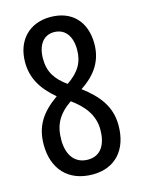

<svg xmlns="http://www.w3.org/2000/svg" viewBox="-112 -789 636 864"><g transform="rotate(-15 205.5 -357.0)"><path d="M212 10C316 10 380 -60 380 -174C380 -264 331 -321 261 -374C333 -421 370 -479 370 -557C370 -659 310 -724 209 -724C111 -724 47 -658 47 -556C47 -485 79 -427 145 -372C67 -317 32 -260 32 -176C32 -64 97 10 212 10ZM207 -413C154 -451 129 -490 129 -551C129 -615 159 -654 207 -654C258 -654 288 -615 288 -551C288 -494 265 -452 207 -413ZM208 -60C145 -60 114 -109 114 -176C114 -245 137 -290 200 -334C253 -296 296 -247 296 -177C296 -109 269 -60 208 -60Z"/></g></svg>

Font: Noto Sans Gurmukhi UI ExtraCondensed
Style: Regular
Weight: 400
Width: 2
Designer: Jelle Bosma - Monotype Design Team
Foundry: Monotype Imaging Inc.
Version: Version 2.004